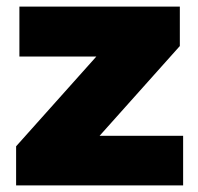

<svg xmlns="http://www.w3.org/2000/svg" viewBox="-20 -564 601 584"><path d="M527 -424 283 -151H537V0H29V-119L273 -392H39V-544H527Z"/></svg>

Font: Montserrat Extra Bold
Style: Regular
Weight: 800
Designer: Julieta Ulanovsky
Foundry: Julieta Ulanovsky
Version: Version 3.001;PS 003.001;hotconv 1.0.70;makeotf.lib2.5.58329